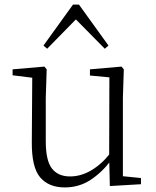

<svg xmlns="http://www.w3.org/2000/svg" viewBox="-20 -805 683 839"><path d="M263 14Q193 14 155.5 -30Q118 -74 119 -185L121 -478L140 -463L35 -476V-502L174 -514L184 -502L180 -377V-188Q180 -103 207 -68.5Q234 -34 286 -34Q334 -34 379.5 -61Q425 -88 463 -137L482 -103H464Q425 -51 375 -18.5Q325 14 263 14ZM460 8 457 -116V-117L458 -467L373 -475V-502L511 -514L521 -502L517 -377V-35L596 -27V0ZM438 -592 289 -743H334L186 -592L170 -606L299 -785H325L454 -606Z"/></svg>

Font: Noto Serif KR ExtraLight ExtraLight
Style: Regular
Weight: 250
Version: Version 2.003-H1;hotconv 1.1.1;makeotfexe 2.6.0